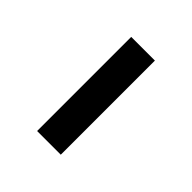

<svg xmlns="http://www.w3.org/2000/svg" viewBox="17 -499 476 476"><g transform="rotate(-45 255.0 -261.5)"><path d="M420 -303V-220H90V-303Z"/></g></svg>

Font: Work Sans
Style: Regular
Weight: 400
Designer: Wei Huang
Foundry: Wei Huang
Version: Version 1.032;PS 001.032;hotconv 1.0.70;makeotf.lib2.5.58329